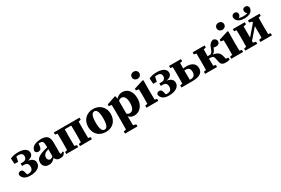

<svg xmlns="http://www.w3.org/2000/svg" viewBox="110 -2122 5448 3729"><g transform="rotate(-30 2834.0 -258.0)"><path d="M113.4 -52.1 173.8 -18.8 157 -88.4C144.7 -142.4 123.4 -159.6 88.7 -159.6C57.8 -159.6 33.5 -140.8 27.1 -110.3C40.1 -29.2 104 15.2 214 15.2C359.5 15.2 451.6 -43.6 451.6 -136.2C451.6 -198.1 413.4 -258.8 263.8 -265.7L263.2 -255.7C382.8 -258.3 437.9 -306.5 437.9 -368.3C437.9 -449.9 360.8 -498.5 229.8 -498.5C163.2 -498.5 105.9 -489.3 51.5 -461.7L59.6 -336.4H140.4L167.9 -472.5L112.3 -457.3V-420.1C147.3 -440.2 171.3 -446.3 217.1 -446.3C269 -446.3 304.7 -420.1 304.7 -369C304.7 -320.9 275.6 -283.8 215.2 -283.8H166.6V-228.7H213.6C280.9 -228.7 304.6 -183.7 304.6 -133.6C304.6 -70.5 268.4 -35.7 202 -35.7C170.2 -35.7 146 -38.1 113.4 -52.1Z M632 15.2C704.5 15.2 735.6 -15.7 784.1 -67.1H826.1L815.7 -127.2C743.8 -73.4 727.8 -65.7 708.7 -65.7C675 -65.7 648.6 -88.9 648.6 -139C648.6 -186 678.1 -219.7 723.4 -238.8C752.6 -252.3 806.6 -266.9 853.8 -278.8V-320.6C806.6 -309.4 735.7 -290.7 694.4 -278.6C540.2 -233.9 500.8 -183.9 500.8 -112.7C500.8 -30.4 554.6 15.2 632 15.2ZM884.6 14.3C945.3 14.3 980.9 -6.6 1004.9 -61.2L978.4 -78.9C966.7 -62.3 958.6 -56.9 948.1 -56.9C933.7 -56.9 925.5 -66.4 925.5 -86.1V-310.4C925.5 -444.3 874.8 -498.5 746.5 -498.5C602.5 -498.5 522 -442.2 516.7 -358.9C524.5 -326 548.4 -308.8 584.1 -308.8C622.6 -308.8 655 -335.7 657.5 -402.2L664.7 -471.6L595.8 -432.7C639.3 -444.1 665 -447.1 689.5 -447.1C753.3 -447.1 770.5 -420.9 770.5 -332.3V-81.9C779.1 -21.3 816.6 14.3 884.6 14.3Z M1025.1 0H1293V-46.5L1197.3 -66.5H1122.5L1025.1 -46.5V0ZM1025.1 -436.8 1122.5 -416.8H1159.1V-483.4H1025.1V-436.8ZM1076.4 0H1241.7C1239.7 -45 1238.7 -147.4 1238.7 -210V-273.4C1238.7 -335.9 1239.7 -438.4 1241.7 -483.4H1076.4C1078.4 -438.4 1079.4 -335.9 1079.4 -273.4V-210C1079.4 -147.4 1078.4 -45 1076.4 0ZM1159.1 -430.6H1467.6V-483.4H1159.1V-430.6ZM1333.7 0H1601.5V-46.5L1505.9 -66.5H1431L1333.7 -46.5V0ZM1384.9 0H1550.3C1548.3 -45 1547.3 -147.4 1547.3 -210V-273.4C1547.3 -335.9 1548.3 -438.4 1550.3 -483.4H1384.9C1386.9 -438.4 1387.9 -335.9 1387.9 -273.4V-210C1387.9 -147.4 1386.9 -45 1384.9 0ZM1467.6 -416.8H1505.9L1601.5 -436.8V-483.4H1467.6V-416.8Z M1910.7 15.2C2065.5 15.2 2164.6 -87.8 2164.6 -243.7C2164.6 -399.6 2053.2 -498.5 1910.7 -498.5C1767.5 -498.5 1656.7 -397.4 1656.7 -243.7C1656.7 -89.9 1754.5 15.2 1910.7 15.2ZM1910.7 -37.1C1854.1 -37.1 1826 -98.8 1826 -241.5C1826 -383.4 1854.1 -446.3 1910.7 -446.3C1966.6 -446.3 1995.3 -383.4 1995.3 -241.5C1995.3 -98.8 1966.6 -37.1 1910.7 -37.1Z M2212.2 227H2492V179.7L2405.1 159.7H2307.9L2212.2 179.7V227ZM2266.5 227H2428.9C2426.9 138.3 2425.9 65.5 2425.9 2V-69.8L2428.9 -82.3V-396.5L2424.2 -411.5L2417.6 -489.3L2401.2 -498.5L2205.3 -432.1V-392.7L2266.5 -383.7C2268.5 -343.7 2269.5 -322.8 2269.5 -267.8V2.6C2269.5 66.1 2268.5 138.3 2266.5 227ZM2552 15.2C2664.6 15.2 2765.6 -82.8 2765.6 -244.1C2765.6 -410.3 2678.7 -498.5 2569.8 -498.5C2499.7 -498.5 2442.5 -465.7 2392.4 -397.2H2357.9L2366.9 -322.8C2399.5 -356.3 2444.5 -411.8 2497.3 -411.8C2556.2 -411.8 2596.2 -359.7 2596.2 -241.5C2596.2 -123.4 2553.7 -69.4 2494.3 -69.4C2444.6 -69.4 2415.3 -102.2 2374.1 -157.4L2365.1 -85.2H2390.9C2431.3 -17.4 2480.2 15.2 2552 15.2Z M2823.9 0H3089.3V-46.5L2992.2 -66.5H2916.6L2823.9 -46.5V0ZM2876.1 0H3040.9C3038.9 -45 3037.9 -148 3037.9 -210V-342.7L3040.9 -487.8L3023.8 -498.5L2814.3 -432.1V-392.7L2876.1 -383.7C2878.1 -343.7 2879.1 -312.7 2879.1 -257.7V-210C2879.1 -148 2878.1 -45 2876.1 0ZM2956.8 -572.6C3003.9 -572.6 3041.6 -605.8 3041.6 -652.2C3041.6 -698.8 3003.9 -731.8 2956.8 -731.8C2909.7 -731.8 2872.1 -698.8 2872.1 -652.2C2872.1 -605.8 2909.7 -572.6 2956.8 -572.6Z M3223.4 -52.1 3283.8 -18.8 3267 -88.4C3254.7 -142.4 3233.4 -159.6 3198.7 -159.6C3167.8 -159.6 3143.5 -140.8 3137.1 -110.3C3150.1 -29.2 3214 15.2 3324 15.2C3469.5 15.2 3561.6 -43.6 3561.6 -136.2C3561.6 -198.1 3523.4 -258.8 3373.8 -265.7L3373.2 -255.7C3492.8 -258.3 3547.9 -306.5 3547.9 -368.3C3547.9 -449.9 3470.8 -498.5 3339.8 -498.5C3273.2 -498.5 3215.9 -489.3 3161.5 -461.7L3169.6 -336.4H3250.4L3277.9 -472.5L3222.3 -457.3V-420.1C3257.3 -440.2 3281.3 -446.3 3327.1 -446.3C3379 -446.3 3414.7 -420.1 3414.7 -369C3414.7 -320.9 3385.6 -283.8 3325.2 -283.8H3276.6V-228.7H3323.6C3390.9 -228.7 3414.6 -183.7 3414.6 -133.6C3414.6 -70.5 3378.4 -35.7 3312 -35.7C3280.2 -35.7 3256 -38.1 3223.4 -52.1Z M3609.1 0H3743.1V-66.5H3706.5L3609.1 -46.5V0ZM3609.1 -436.8 3706.5 -416.8H3781.3L3877 -436.8V-483.4H3609.1V-436.8ZM3660.4 0H3825.7C3823.7 -45 3822.7 -147.4 3822.7 -210V-272.8C3822.7 -335.4 3823.7 -438.4 3825.7 -483.4H3660.4C3662.4 -438.4 3663.4 -335.9 3663.4 -273.4V-210C3663.4 -147.4 3662.4 -45 3660.4 0ZM3743.3 0H3854.2C4046.2 0 4094.8 -70.9 4094.8 -159.4C4094.8 -234.6 4043.2 -309.3 3898.2 -309.3C3852.4 -309.3 3791.4 -302.8 3743.1 -289.8V-247.8C3776.1 -255.8 3811.3 -259.4 3846.4 -259.4C3917.7 -259.4 3948.8 -231.7 3948.8 -154.7C3948.8 -81.1 3912 -49.2 3847 -49.2H3743.3V0Z M4139.1 0H4407V-46.5L4311.3 -66.5H4236.5L4139.1 -46.5V0ZM4139.1 -436.8 4236.5 -416.8H4311.3L4407 -436.8V-483.4H4139.1V-436.8ZM4190.4 0H4355.7C4353.7 -45 4352.7 -147.4 4352.7 -226.8V-266.5C4352.7 -335.9 4353.7 -438.4 4355.7 -483.4H4190.4C4192.4 -438.4 4193.4 -335.9 4193.4 -273.4V-210C4193.4 -147.4 4192.4 -45 4190.4 0ZM4483.3 -71.9C4496 -7.5 4537.8 11.7 4600.9 11.7C4635.5 11.7 4666 5 4690 0V-45.8L4540.7 -70.2L4647 -4.7L4617 -126.7C4597.3 -209.2 4541.9 -246.7 4405.6 -255.4L4421.4 -235.5C4472.6 -251.4 4503 -274.2 4526.5 -334.2C4538.9 -366.9 4553.3 -394.4 4574.6 -427.3L4498 -379C4527.8 -362 4557.3 -353.2 4594.5 -353.2C4639.2 -353.2 4675 -380.1 4675.2 -425C4675.2 -460.6 4651 -488.7 4605.1 -499.3C4541.1 -484.4 4509.3 -451.2 4478.5 -356.7C4454.7 -285.5 4430.8 -272.7 4389.6 -272.7H4273.1V-220.2H4383.8C4432.6 -220.2 4454.7 -204.2 4463.5 -165.1L4483.3 -71.9Z M4725.9 0H4991.3V-46.5L4894.2 -66.5H4818.6L4725.9 -46.5V0ZM4778.1 0H4942.9C4940.9 -45 4939.9 -148 4939.9 -210V-342.7L4942.9 -487.8L4925.8 -498.5L4716.3 -432.1V-392.7L4778.1 -383.7C4780.1 -343.7 4781.1 -312.7 4781.1 -257.7V-210C4781.1 -148 4780.1 -45 4778.1 0ZM4858.8 -572.6C4905.9 -572.6 4943.6 -605.8 4943.6 -652.2C4943.6 -698.8 4905.9 -731.8 4858.8 -731.8C4811.7 -731.8 4774.1 -698.8 4774.1 -652.2C4774.1 -605.8 4811.7 -572.6 4858.8 -572.6Z M5041.1 0H5309V-46.5L5220 -66.5H5137.9L5041.1 -46.5V0ZM5041.1 -436.8 5138.5 -416.8H5220.5L5309 -436.8V-483.4H5041.1V-436.8ZM5092.4 0H5248.1V-483.4H5092.4C5094.4 -438.4 5095.4 -335.9 5095.4 -273.4V-210C5095.4 -147.4 5094.4 -45 5092.4 0ZM5162 -73.8H5227.5L5517.6 -409.6H5452L5162 -73.8ZM5378.5 0H5638.4V-46.5L5542.2 -66.5H5460.1L5378.5 -46.5V0ZM5378.5 -436.8 5460.7 -416.8H5542.7L5638.4 -436.8V-483.4H5378.5V-436.8ZM5439.6 0H5587.2C5585.2 -45 5584.2 -147.4 5584.2 -210V-273.4C5584.2 -335.9 5585.2 -438.4 5587.2 -483.4H5439.6V0ZM5344.7 -548.9C5476.3 -548.9 5534.4 -607.6 5533.9 -688.6C5522.8 -725.5 5497.6 -742.5 5463.4 -742.8C5425.3 -742.8 5399.3 -719.6 5399.3 -681C5399.3 -642 5428.9 -612.1 5469.5 -595.7L5495.5 -651.1C5456 -614.2 5415.6 -597 5344.7 -597C5273.8 -597 5233.4 -614.2 5193.9 -651.1L5220 -595.7C5260.5 -612.1 5290.2 -642 5290.2 -681C5290.2 -719.6 5264.2 -742.8 5226 -742.8C5191.8 -742.5 5166.6 -725.5 5155.6 -688.6C5155 -608.3 5213.1 -548.9 5344.7 -548.9Z"/></g></svg>

Font: Source Serif Variable
Style: Regular
Weight: 389
Designer: Frank Grießhammer
Foundry: Adobe Systems Incorporated
Version: Version 3.001;hotconv 1.0.111;makeotfexe 2.5.65597